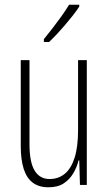

<svg xmlns="http://www.w3.org/2000/svg" viewBox="-20 -784 458 814"><path d="M348 -529V0H319L316 -104H313Q306 -75 290.5 -49Q275 -23 250 -6.5Q225 10 185 10Q145 10 119 -9.5Q93 -29 80.5 -68Q68 -107 68 -165V-529H105V-174Q105 -96 127 -60.5Q149 -25 190 -25Q228 -25 255 -47.5Q282 -70 296.5 -116Q311 -162 311 -233V-529ZM316 -756Q305 -739 289 -718.5Q273 -698 255 -677Q237 -656 220 -638Q203 -620 188 -606H166V-618Q188 -645 206 -668.5Q224 -692 240.5 -715Q257 -738 273 -764H316Z"/></svg>

Font: Noto Sans Khmer ExtraCondensed ExtraLight
Style: Regular
Weight: 250
Width: 2
Designer: Danh Hong and the Monotype Design Team
Foundry: Monotype Imaging Inc.
Version: Version 2.004